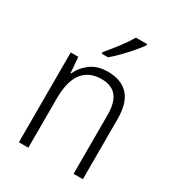

<svg xmlns="http://www.w3.org/2000/svg" viewBox="-183 -875 901 985"><g transform="rotate(30 268.0 -382.5)"><path d="M296 -542Q375 -542 417 -497Q459 -452 459 -356V0H404V-349Q404 -423 374.5 -458Q345 -493 288 -493Q136 -493 136 -292V0H80V-532H125L132 -440H136Q155 -483 195 -512.5Q235 -542 296 -542ZM398 -757Q383 -736 359 -708Q335 -680 308 -652.5Q281 -625 258 -606H221V-616Q250 -649 281 -690Q312 -731 332 -765H398Z"/></g></svg>

Font: Noto Sans Sinhala SemiCondensed Light
Style: Regular
Weight: 300
Width: 4
Designer: Jelle Bosma - Monotype Design Team
Foundry: Monotype Imaging Inc.
Version: Version 2.006; ttfautohint (v1.8.4.7-5d5b)